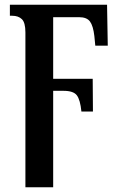

<svg xmlns="http://www.w3.org/2000/svg" viewBox="-20 -556 512 816"><path d="M88 -418Q88 -460 73 -474.5Q58 -489 32 -489H22V-536H435L438 -362H385L381 -403Q376 -446 362.5 -464.5Q349 -483 316 -483H206V-221H374L375 -82H326Q321 -132 306.5 -151Q292 -170 250 -170H206V240H88Z"/></svg>

Font: Noto Serif Condensed SemiBold
Style: Regular
Weight: 600
Width: 3
Designer: Monotype Design Team
Foundry: Monotype Imaging Inc.
Version: Version 2.013